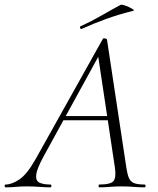

<svg xmlns="http://www.w3.org/2000/svg" viewBox="-58 -802 677 822"><path d="M-34 0Q-38 0 -38 -6Q-38 -12 -34 -12Q-8 -12 24.5 -33.5Q57 -55 94 -120L382 -635Q384 -639 391.5 -637.5Q399 -636 400 -633L483 -84Q487 -57 493.5 -41Q500 -25 515 -18.5Q530 -12 561 -12Q565 -12 565 -6Q565 0 561 0Q538 0 514 -2Q490 -4 462 -4Q434 -4 412.5 -2Q391 0 367 0Q364 0 364 -6Q364 -12 367 -12Q416 -12 428 -27Q440 -42 434 -84L361 -570L378 -587L129 -133Q100 -80 97 -54Q94 -28 111 -20Q128 -12 158 -12Q162 -12 162 -6Q162 0 157 0Q138 0 111 -2Q84 -4 58 -4Q29 -4 10.5 -2Q-8 0 -34 0ZM199 -287 214 -305H428L430 -287ZM291 -678Q287 -677 285 -682.5Q283 -688 286 -689Q336 -712 376.5 -735.5Q417 -759 458 -781Q461 -783 472 -780Q483 -777 494.5 -771.5Q506 -766 512 -761.5Q518 -757 513 -756Q446 -739 394 -720Q342 -701 291 -678Z"/></svg>

Font: Cormorant Garamond Light Light
Style: Italic
Weight: 300
Italic angle: -10°
Version: Version 4.001